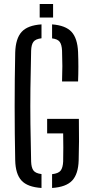

<svg xmlns="http://www.w3.org/2000/svg" viewBox="-20 -927 456 953"><path d="M186 6Q116.5 1.5 86.8 -30.8Q57 -63 55.5 -131.5Q50 -400 55.5 -666Q57.5 -735.5 87.2 -768.5Q117 -801.5 186 -806V-737Q156.5 -733.5 146 -719.5Q135.5 -705.5 134.5 -675.5Q132 -574.5 131 -487.5Q130 -400.5 131 -313.2Q132 -226 134.5 -125Q135.5 -95 146 -80.8Q156.5 -66.5 186 -63ZM288 -522.5Q289.5 -565 289.5 -599.2Q289.5 -633.5 288 -675.5Q286.5 -705.5 276.5 -719.2Q266.5 -733 238.5 -736.5V-806Q305.5 -801 335 -769Q364.5 -737 367.5 -669Q370.5 -596 367.5 -522.5ZM238.5 6V-62.5Q270 -66 281 -80.2Q292 -94.5 293.5 -125Q295 -195 293.5 -265H214V-337H371.5Q372.5 -274.5 372.2 -225.8Q372 -177 370.5 -131.5Q368.5 -63 338.2 -30.8Q308 1.5 238.5 6ZM177 -840V-907H243.5V-840Z"/></svg>

Font: Big Shoulders Stencil Text
Style: Regular
Weight: 400
Designer: Patric King
Foundry: XO Type Co
Version: Version 1.000